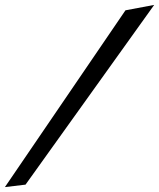

<svg xmlns="http://www.w3.org/2000/svg" viewBox="-133 -711 648 782"><path d="M495 -691 378 -669 -113 51 -29 41Z"/></svg>

Font: Gamestation Warped
Style: Italic
Weight: 400
Designer: Jonas Hecksher
Foundry: Jonas Hecksher, Playtypeª, e-types AS
Version: Version 1.003